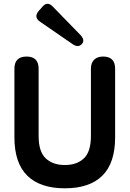

<svg xmlns="http://www.w3.org/2000/svg" viewBox="-20 -1006 702 1039"><path d="M331 13Q197 13 127.5 -55.5Q58 -124 58 -263V-634Q58 -700 124 -700Q189 -700 189 -634V-270Q189 -185 227.5 -149Q266 -113 331 -113Q396 -113 434 -149Q472 -185 472 -270V-634Q472 -666 489.5 -683Q507 -700 538 -700Q603 -700 603 -634V-263Q603 -124 534 -55.5Q465 13 331 13ZM423 -768Q404 -746 373 -767L196 -889Q162 -913 188 -945L209 -969Q236 -1001 265 -971L415 -817Q442 -788 423 -768Z"/></svg>

Font: Zen Maru Gothic Black
Style: Regular
Weight: 900
Designer: Yoshimichi Ohira
Foundry: Positype
Version: Version 1.001